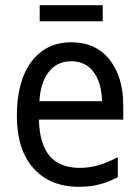

<svg xmlns="http://www.w3.org/2000/svg" viewBox="-20 -710 540 740"><path d="M45 -264Q45 -397 101 -472Q157 -547 255 -547Q349 -547 402 -480.5Q455 -414 455 -304V-249H130Q132 -156 171 -109.5Q210 -63 287 -63Q325 -63 359 -73Q393 -83 434 -104V-27Q397 -8 362 1Q327 10 285 10Q173 10 109 -61.5Q45 -133 45 -264ZM373 -320Q372 -390 341 -432Q310 -474 254 -474Q201 -474 168.5 -433.5Q136 -393 132 -320ZM133 -690H376V-628H133Z"/></svg>

Font: Noto Sans Mono UI Cond
Style: Regular
Weight: 400
Width: 3
Monospace: yes
Designer: Monotype Design team
Foundry: Monotype Imaging Inc.
Version: Version 1.000